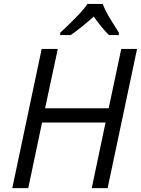

<svg xmlns="http://www.w3.org/2000/svg" viewBox="-20 -965 723 985"><path d="M43 0 193.8 -713.9H276.4L211.4 -409.7H537.6L602.1 -713.9H683.1L532.2 0H450.7L521.5 -336.4H195.8L125 0ZM288.6 -785.2 289.1 -797.4Q306.6 -813.5 334 -839.8Q361.3 -866.2 387.9 -894.5Q414.6 -922.9 428.7 -944.8H506.8Q521.5 -906.7 546.4 -866.9Q571.3 -827.1 589.8 -797.4V-785.2H539.1Q521 -802.2 500.5 -827.6Q480 -853 460.9 -879.9Q431.2 -853 400.4 -828.4Q369.6 -803.7 342.8 -785.2Z"/></svg>

Font: Open Sans
Style: Italic
Weight: 400
Italic angle: -12°
Designer: Monotype Design Team
Foundry: Monotype Imaging Inc.
Version: Version 3.000; ttfautohint (v1.8.4)